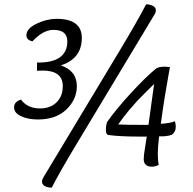

<svg xmlns="http://www.w3.org/2000/svg" viewBox="-20 -760 892 887"><path d="M182 57 534 -528Q614 -661 655 -740Q672 -740 686 -733Q700 -726 700 -713Q700 -701 692 -690L340 -105Q255 36 219 107Q174 105 174 78Q174 70 182 57ZM151 -433V-471H156Q291 -471 291 -569Q291 -622 227 -622Q179 -622 130 -569Q102 -575 102 -597Q102 -628 149 -650.5Q196 -673 241 -673Q358 -673 358 -585Q358 -489 261 -458Q335 -433 335 -362Q335 -301 287 -254.5Q239 -208 155 -208Q110 -208 77.5 -223Q45 -238 45 -264Q45 -290 77 -300Q107 -259 165 -259Q212 -259 241 -287Q270 -315 270 -362Q270 -434 177 -434Q160 -434 151 -433ZM526 -185Q557 -183 666 -183Q673 -236 681 -293Q689 -350 692 -372Q681 -361 654 -334.5Q627 -308 614 -294Q601 -280 576 -250.5Q551 -221 526 -185ZM698 -441Q710 -452 743 -452Q749 -452 765 -450Q765 -448 758.5 -413.5Q752 -379 742 -317.5Q732 -256 723 -188Q768 -191 788 -200Q792 -186 792 -175Q792 -162 787.5 -153.5Q783 -145 778 -140.5Q773 -136 760.5 -133.5Q748 -131 740.5 -130.5Q733 -130 715 -130Q709 -80 709 -50Q709 -19 713 2Q697 10 682 10Q644 10 644 -25Q644 -43 650 -77.5Q656 -112 658 -129H621Q537 -129 483 -136Q469 -137 469 -160Q469 -177 474 -195Q514 -253 583 -328Q652 -403 698 -441Z"/></svg>

Font: Overlock
Style: Italic
Weight: 400
Designer: Dario Muhafara
Foundry: Dario Manuel Muhafara
Version: Version 1.002